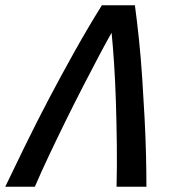

<svg xmlns="http://www.w3.org/2000/svg" viewBox="-73 -713 653 733"><path d="M-53 0Q-19 -71 22.5 -156Q64 -241 112 -332.5Q160 -424 211.5 -516Q263 -608 316 -693H442Q450 -634 457.5 -562.5Q465 -491 470 -414Q475 -337 479 -261.5Q483 -186 484.5 -118.5Q486 -51 486 0H372Q374 -79 373 -162Q372 -245 369.5 -324Q367 -403 362.5 -471Q358 -539 353 -588Q333 -553 305 -500Q277 -447 244.5 -384Q212 -321 179 -254Q146 -187 115 -121.5Q84 -56 60 0Z"/></svg>

Font: Ubuntu Sans Mono Medium
Style: Italic
Weight: 500
Italic angle: -13.5°
Monospace: yes
Designer: Dalton Maag Ltd
Foundry: Dalton Maag Ltd
Version: Version 1.006